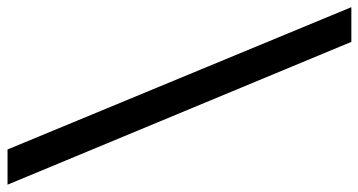

<svg xmlns="http://www.w3.org/2000/svg" viewBox="-288 -600 998 535"><g transform="rotate(-90 211.5 -333.0)"><path d="M361.8 146.5 -36.1 -811.5H62L458.5 146.5Z"/></g></svg>

Font: Reddit Sans SemiBold
Style: Regular
Weight: 600
Designer: Stephen Hutchings
Foundry: Reddit
Version: Version 1.013